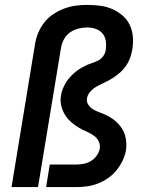

<svg xmlns="http://www.w3.org/2000/svg" viewBox="-20 -763 640 783"><path d="M27 0 123 -584Q127 -608 136.5 -630.5Q146 -653 161.5 -672.5Q177 -692 198.5 -706Q220 -720 243 -728.5Q266 -737 289.5 -740Q313 -743 336 -743Q363 -743 389 -739.5Q415 -736 438 -726Q461 -716 480 -699.5Q499 -683 509.5 -660.5Q520 -638 522 -611.5Q524 -585 519 -558Q516 -542 510 -525.5Q504 -509 494 -494.5Q484 -480 470.5 -468Q457 -456 442.5 -446.5Q428 -437 412.5 -429.5Q397 -422 381 -414Q365 -406 351.5 -393Q338 -380 335 -363Q332 -348 340.5 -335.5Q349 -323 361.5 -316Q374 -309 388 -304Q402 -299 415 -292.5Q428 -286 439.5 -278Q451 -270 461 -259.5Q471 -249 478.5 -237Q486 -225 490 -211Q494 -197 495 -182Q496 -167 494 -151Q490 -129 480 -108Q470 -87 455 -68.5Q440 -50 420.5 -36.5Q401 -23 379 -14.5Q357 -6 335 -3Q313 0 291 0H168L183 -92H290Q306 -92 321.5 -95Q337 -98 351 -106.5Q365 -115 374.5 -128.5Q384 -142 387 -157Q389 -173 382.5 -186.5Q376 -200 364.5 -208.5Q353 -217 340 -223Q327 -229 314 -235.5Q301 -242 289 -250.5Q277 -259 266.5 -268.5Q256 -278 248 -290Q240 -302 234.5 -316Q229 -330 227.5 -345Q226 -360 229 -375Q231 -388 236 -400.5Q241 -413 248 -425Q255 -437 264.5 -447.5Q274 -458 284.5 -467Q295 -476 306.5 -483Q318 -490 330.5 -496Q343 -502 355.5 -506Q368 -510 380 -516Q392 -522 400.5 -533.5Q409 -545 411 -558Q414 -577 411.5 -595Q409 -613 398.5 -626Q388 -639 371 -645Q354 -651 336 -651Q318 -651 300 -646.5Q282 -642 266.5 -631.5Q251 -621 241.5 -604Q232 -587 229 -569L135 0Z"/></svg>

Font: Iosevka Aile Semibold
Style: Italic
Weight: 600
Italic angle: -9°
Designer: Belleve Invis
Foundry: Belleve Invis
Version: Version 31.1.0; ttfautohint (v1.8.4)